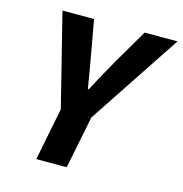

<svg xmlns="http://www.w3.org/2000/svg" viewBox="-99 -743 794 833"><g transform="rotate(15 298.5 -326.0)"><path d="M137.4 0 184.2 -235.9 80.3 -651.8H222.1L250.2 -495.4Q257 -458.4 262.7 -424.2Q268.4 -390 274.8 -351.4H278.8Q299.2 -390 318.3 -425Q337.3 -460 358.8 -497L449.5 -651.8H596.9L321.3 -235.9L274 0Z"/></g></svg>

Font: Source Sans Variable
Style: Italic
Weight: 200
Italic angle: -11°
Designer: Paul D. Hunt
Foundry: Adobe Systems Incorporated
Version: Version 3.006;hotconv 1.0.111;makeotfexe 2.5.65597